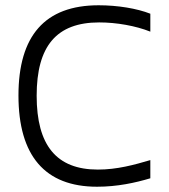

<svg xmlns="http://www.w3.org/2000/svg" viewBox="-20 -699 640 728"><path d="M550 -579V-647C499 -667 426 -679 354 -679C150 -679 50 -563 50 -337C50 -109 150 9 348 9C425 9 493 -6 550 -23V-92C489 -74 424 -56 351 -56C194 -56 119 -148 119 -336C119 -524 194 -614 356 -614C422 -614 495 -601 550 -579Z"/></svg>

Font: LT Wave Mono Light
Style: Regular
Weight: 300
Designer: Daniel Lyons
Version: Version 2.5 (Glyphs App)